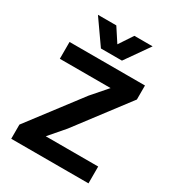

<svg xmlns="http://www.w3.org/2000/svg" viewBox="-217 -1058 1083 1186"><g transform="rotate(30 325.0 -465.5)"><path d="M48 0V-101L328 -469L423 -578H273H61V-698H599V-598L319 -229L225 -120H374H599V0ZM129 -931H260L324 -833L389 -931H519L399 -760H249Z"/></g></svg>

Font: Azeret Mono SemiBold
Style: Regular
Weight: 600
Designer: Martin Vácha
Foundry: Displaay
Version: Version 1.002